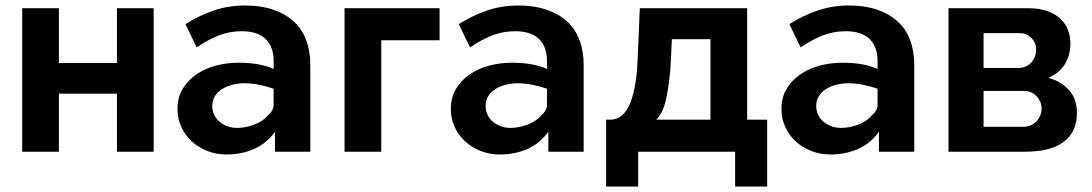

<svg xmlns="http://www.w3.org/2000/svg" viewBox="-20 -554 3988 701"><path d="M61 0V-524H195V-324H407V-524H541V0H407V-212H195V0Z M984 0V-73Q953 -30 907.5 -10Q862 10 807 10Q769 10 736.5 -3Q704 -16 680 -38Q656 -60 642 -90.5Q628 -121 628 -156Q628 -197 646 -228Q664 -259 695 -281Q726 -303 766.5 -314Q807 -325 851 -325Q894 -325 926.5 -318.5Q959 -312 979 -302V-333Q979 -358 971.5 -378Q964 -398 949.5 -412Q935 -426 913 -433Q891 -440 863 -440Q819 -440 780 -425Q741 -410 698 -381L657 -466Q706 -497 760 -515.5Q814 -534 875 -534Q932 -534 976.5 -519Q1021 -504 1051.5 -476.5Q1082 -449 1097.5 -408.5Q1113 -368 1113 -317V0ZM957 -132Q967 -140 973 -150Q979 -160 979 -169V-230Q954 -239 926 -244.5Q898 -250 873 -250Q851 -250 830 -245Q809 -240 792 -229.5Q775 -219 765 -203.5Q755 -188 755 -167Q755 -150 762 -135Q769 -120 781.5 -109.5Q794 -99 810.5 -93Q827 -87 846 -87Q861 -87 876.5 -90Q892 -93 907 -98.5Q922 -104 935 -112.5Q948 -121 957 -132Z M1238 0V-524H1585V-407H1372V0Z M1982 0V-73Q1951 -30 1905.5 -10Q1860 10 1805 10Q1767 10 1734.5 -3Q1702 -16 1678 -38Q1654 -60 1640 -90.5Q1626 -121 1626 -156Q1626 -197 1644 -228Q1662 -259 1693 -281Q1724 -303 1764.5 -314Q1805 -325 1849 -325Q1892 -325 1924.5 -318.5Q1957 -312 1977 -302V-333Q1977 -358 1969.5 -378Q1962 -398 1947.5 -412Q1933 -426 1911 -433Q1889 -440 1861 -440Q1817 -440 1778 -425Q1739 -410 1696 -381L1655 -466Q1704 -497 1758 -515.5Q1812 -534 1873 -534Q1930 -534 1974.5 -519Q2019 -504 2049.5 -476.5Q2080 -449 2095.5 -408.5Q2111 -368 2111 -317V0ZM1955 -132Q1965 -140 1971 -150Q1977 -160 1977 -169V-230Q1952 -239 1924 -244.5Q1896 -250 1871 -250Q1849 -250 1828 -245Q1807 -240 1790 -229.5Q1773 -219 1763 -203.5Q1753 -188 1753 -167Q1753 -150 1760 -135Q1767 -120 1779.5 -109.5Q1792 -99 1808.5 -93Q1825 -87 1844 -87Q1859 -87 1874.5 -90Q1890 -93 1905 -98.5Q1920 -104 1933 -112.5Q1946 -121 1955 -132Z M2193 127V-117H2207Q2227 -117 2244 -127.5Q2261 -138 2275 -165Q2289 -192 2298 -239Q2307 -286 2309 -359L2316 -524H2708V-117H2781V127H2664V0H2310V127ZM2574 -117V-411H2433L2430 -346Q2428 -296 2423 -258Q2418 -220 2412 -192.5Q2406 -165 2396.5 -146.5Q2387 -128 2376 -117Z M3189 0V-73Q3158 -30 3112.5 -10Q3067 10 3012 10Q2974 10 2941.5 -3Q2909 -16 2885 -38Q2861 -60 2847 -90.5Q2833 -121 2833 -156Q2833 -197 2851 -228Q2869 -259 2900 -281Q2931 -303 2971.5 -314Q3012 -325 3056 -325Q3099 -325 3131.5 -318.5Q3164 -312 3184 -302V-333Q3184 -358 3176.5 -378Q3169 -398 3154.5 -412Q3140 -426 3118 -433Q3096 -440 3068 -440Q3024 -440 2985 -425Q2946 -410 2903 -381L2862 -466Q2911 -497 2965 -515.5Q3019 -534 3080 -534Q3137 -534 3181.5 -519Q3226 -504 3256.5 -476.5Q3287 -449 3302.5 -408.5Q3318 -368 3318 -317V0ZM3162 -132Q3172 -140 3178 -150Q3184 -160 3184 -169V-230Q3159 -239 3131 -244.5Q3103 -250 3078 -250Q3056 -250 3035 -245Q3014 -240 2997 -229.5Q2980 -219 2970 -203.5Q2960 -188 2960 -167Q2960 -150 2967 -135Q2974 -120 2986.5 -109.5Q2999 -99 3015.5 -93Q3032 -87 3051 -87Q3066 -87 3081.5 -90Q3097 -93 3112 -98.5Q3127 -104 3140 -112.5Q3153 -121 3162 -132Z M3443 0V-524H3735Q3775 -524 3804 -513.5Q3833 -503 3852 -485Q3871 -467 3879.5 -444Q3888 -421 3888 -397Q3888 -353 3868.5 -320.5Q3849 -288 3808 -270Q3854 -257 3883 -225Q3912 -193 3912 -142Q3912 -104 3898.5 -77.5Q3885 -51 3860 -33.5Q3835 -16 3800 -8Q3765 0 3720 0ZM3571 -91H3717Q3730 -91 3742 -96Q3754 -101 3763 -110Q3772 -119 3777.5 -131Q3783 -143 3783 -157Q3783 -171 3778 -182.5Q3773 -194 3764.5 -203Q3756 -212 3744.5 -217Q3733 -222 3719 -222H3571ZM3571 -306H3701Q3714 -306 3725.5 -311.5Q3737 -317 3745 -325.5Q3753 -334 3758 -346.5Q3763 -359 3763 -372Q3763 -386 3758.5 -396.5Q3754 -407 3745.5 -415.5Q3737 -424 3726.5 -428.5Q3716 -433 3703 -433H3571Z"/></svg>

Font: Rising Sun
Style: Bold
Weight: 700
Designer: Matt McInerney, Pablo Impallari, Rodrigo Fuenzalida (Raleway font), Stephen Hutchings (Greek), Cristiano Sobral (main ch
Foundry: The Rising Sun Project Authors
Version: Version 4.327; ttfautohint (v1.8.4.7-5d5b-dirty)